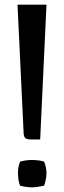

<svg xmlns="http://www.w3.org/2000/svg" viewBox="-20 -800 274 822"><path d="M179 -780 152 -203H112Q92 -203 86.5 -211Q81 -219 81 -234L55 -780ZM169 -5Q137 2 117 2Q94 2 66 -5Q57 -27 57 -61Q57 -86 66 -108Q90 -115 116 -115Q148 -115 169 -108Q179 -82 179 -59Q179 -35 169 -5Z"/></svg>

Font: Coupeur_Texte
Style: Regular
Weight: 400
Designer: Léa Rolland
Version: Version 1.000;PS 001.000;hotconv 1.0.88;makeotf.lib2.5.64775